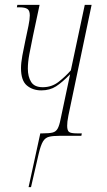

<svg xmlns="http://www.w3.org/2000/svg" viewBox="-20 -556 437 786"><path d="M97 210 145 -10H155Q182 -10 195.5 -13.5Q209 -17 216 -29.5Q223 -42 228 -68L267 -252Q235 -219 209.5 -202.5Q184 -186 149 -186Q114 -186 90 -206Q66 -226 66 -277Q66 -298 71.5 -328.5Q77 -359 84 -391Q91 -423 96.5 -450Q102 -477 102 -493Q102 -513 92 -519.5Q82 -526 60 -526H49L51 -536H142L115 -409Q106 -366 100 -333.5Q94 -301 94 -275Q94 -242 107.5 -220.5Q121 -199 155 -199Q192 -199 220 -221Q248 -243 270 -268L327 -536H355L260 -83Q257 -68 256 -58.5Q255 -49 255 -41Q255 -22 262.5 -16Q270 -10 295 -10H315L313 0H224Q196 0 180.5 4Q165 8 156 23Q147 38 139 71Q131 104 118 162L107 210Z"/></svg>

Font: Noto Serif Display ExtraCondensed Thin
Style: Italic
Weight: 100
Width: 2
Italic angle: -12°
Designer: Monotype Design Team
Foundry: Monotype Imaging Inc.
Version: Version 2.009